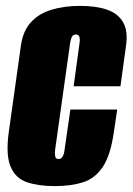

<svg xmlns="http://www.w3.org/2000/svg" viewBox="-20 -620 450 652"><path d="M166 12Q111 12 72 -1Q33 -14 16 -54Q-1 -94 10 -173L51 -465Q58 -515 85 -544.5Q112 -574 155 -587Q198 -600 252 -600Q307 -600 344 -587Q381 -574 398 -544.5Q415 -515 408 -465L389 -327H230L250 -473Q252 -485 250.5 -491.5Q249 -498 246 -500.5Q243 -503 238 -503Q233 -503 229 -500.5Q225 -498 222.5 -491.5Q220 -485 218 -473L167 -110Q166 -99 167 -92Q168 -85 171 -82.5Q174 -80 179 -80Q184 -80 187.5 -82.5Q191 -85 194.5 -92Q198 -99 199 -110L219 -248H378L367 -174Q356 -94 329.5 -54Q303 -14 262 -1Q221 12 166 12Z"/></svg>

Font: Alumni Sans Thin Black
Style: Italic
Weight: 900
Italic angle: -8°
Version: Version 1.016